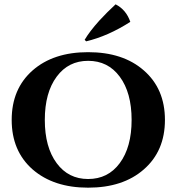

<svg xmlns="http://www.w3.org/2000/svg" viewBox="-20 -854 817 887"><path d="M371 -670Q394 -709 439 -759Q475 -798 514 -834Q563 -809 582 -753Q479 -687 378 -663ZM644 -529Q742 -444 742 -300Q742 -156 644 -71Q548 13 387 13Q228 13 131 -71Q34 -156 34 -300Q34 -444 131 -529Q227 -613 387 -613Q548 -613 644 -529ZM533 -100Q588 -174 588 -300Q588 -426 533 -500Q479 -573 387 -573Q296 -573 242 -500Q187 -426 187 -300Q187 -174 242 -100Q296 -27 387 -27Q479 -27 533 -100Z"/></svg>

Font: Cinzel Bold(RUS BY LYAJKA)
Style: Regular
Weight: 700
Designer: Natanael Gama
Version: Version 1.001;PS 001.001;hotconv 1.0.56;makeotf.lib2.0.21325